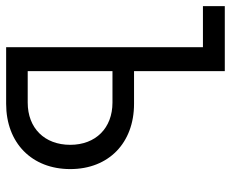

<svg xmlns="http://www.w3.org/2000/svg" viewBox="-86 -686 770 641"><g transform="rotate(90 299.5 -365.0)"><path d="M325 0C456 0 543 -86 543 -214C543 -342 456 -427 325 -427H216V-730H-1V-657H136V0ZM216 -355H321C406 -355 462 -299 462 -214C462 -128 406 -72 321 -72H216Z"/></g></svg>

Font: Tekne LDO Light
Style: Regular
Weight: 300
Monospace: yes
Designer: Alessio Laiso, Mario Rullo, Paolo Rosset
Foundry: Alessio Laiso
Version: Version 1.000;hotconv 1.0.109;makeotfexe 2.5.65596